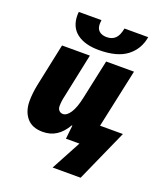

<svg xmlns="http://www.w3.org/2000/svg" viewBox="-174 -910 1064 1231"><g transform="rotate(20 358.0 -294.5)"><path d="M147 -770Q147 -782 149 -792H303Q301 -776 301 -766Q301 -733 320 -717Q339 -701 371 -701Q407 -701 429 -722Q451 -743 460 -792H622Q608 -707 542.5 -656.5Q477 -606 352 -606Q256 -606 201.5 -647.5Q147 -689 147 -770ZM441 0H349L359 -93H355Q325 -41 285 -15.5Q245 10 193 10Q120 10 83.5 -34Q47 -78 47 -147Q47 -199 59 -259L121 -553H311L248 -253Q239 -215 239 -183Q239 -164 249.5 -153Q260 -142 276 -142Q302 -142 325.5 -177.5Q349 -213 364 -283L422 -553H612L526 -153H682L523 203H332Z"/></g></svg>

Font: Noto Sans Display Black
Style: Italic
Weight: 900
Italic angle: -12°
Designer: Monotype Design team
Foundry: Monotype Imaging Inc.
Version: Version 1.000